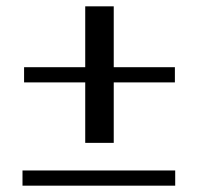

<svg xmlns="http://www.w3.org/2000/svg" viewBox="-20 -593 628 606"><path d="M249 -333C249 -333 249 -142 249 -142C249 -142 339 -142 339 -142C339 -142 339 -333 339 -333C339 -333 532 -333 532 -333C532 -333 532 -381 532 -381C532 -381 339 -381 339 -381C339 -381 339 -573 339 -573C339 -573 249 -573 249 -573C249 -573 249 -381 249 -381C249 -381 56 -381 56 -381C56 -381 56 -333 56 -333C56 -333 249 -333 249 -333ZM51 -55C51 -55 51 -7 51 -7C51 -7 533 -7 533 -7C533 -7 533 -55 533 -55C533 -55 51 -55 51 -55Z"/></svg>

Font: BUSH 25 TRIRONG 0515 A
Style: Regular
Weight: 400
Designer: Katatrad Team
Foundry: CadsonDemak